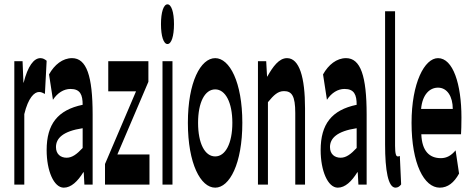

<svg xmlns="http://www.w3.org/2000/svg" viewBox="-20 -851 2168 885"><path d="M46 -569V0H92V-325C110 -400 138 -427 160 -427C171 -427 177 -423 187 -418L195 -571C186 -578 178 -583 166 -583C136 -583 108 -546 89 -470H88L84 -569Z M274 14C308 14 338 -15 364 -57H366L369 0H407V-323C407 -501 379 -583 312 -583C269 -583 231 -553 206 -508L224 -391C245 -423 274 -441 305 -441C350 -441 361 -414 361 -368C246 -344 195 -279 195 -159C195 -64 228 14 274 14ZM238 -173C238 -213 269 -246 361 -260V-169C335 -141 313 -124 287 -124C260 -124 238 -140 238 -173Z M464 -95V0H669V-139H521L664 -474V-569H479V-430H607Z M729 -569V0H775V-569ZM722 -740C722 -684 734 -648 752 -648C770 -648 782 -684 782 -740C782 -795 770 -831 752 -831C734 -831 722 -795 722 -740Z M972 14C1038 14 1097 -96 1097 -285C1097 -473 1038 -583 972 -583C905 -583 846 -473 846 -285C846 -96 905 14 972 14ZM893 -285C893 -379 924 -439 972 -439C1019 -439 1051 -379 1051 -285C1051 -190 1019 -130 972 -130C924 -130 893 -190 893 -285Z M1169 -569V0H1215V-380C1242 -413 1261 -431 1289 -431C1325 -431 1341 -409 1341 -330V0H1386V-352C1386 -494 1360 -583 1303 -583C1266 -583 1238 -544 1212 -498H1211L1207 -569Z M1537 14C1571 14 1601 -15 1627 -57H1629L1632 0H1670V-323C1670 -501 1642 -583 1575 -583C1532 -583 1494 -553 1469 -508L1487 -391C1508 -423 1537 -441 1568 -441C1613 -441 1624 -414 1624 -368C1509 -344 1458 -279 1458 -159C1458 -64 1491 14 1537 14ZM1501 -173C1501 -213 1532 -246 1624 -260V-169C1598 -141 1576 -124 1550 -124C1523 -124 1501 -140 1501 -173Z M1803 14C1815 14 1823 7 1829 -1L1823 -132C1818 -130 1816 -130 1813 -130C1806 -130 1801 -141 1801 -179V-799H1755V-185C1755 -66 1769 14 1803 14Z M2007 14C2044 14 2073 -9 2096 -51L2080 -158C2060 -134 2039 -122 2012 -122C1960 -122 1925 -154 1922 -232H2105C2106 -246 2107 -277 2107 -309C2107 -464 2068 -583 1999 -583C1937 -583 1877 -469 1877 -285C1877 -96 1935 14 2007 14ZM1921 -349C1927 -416 1961 -447 1999 -447C2042 -447 2067 -405 2067 -349Z"/></svg>

Font: 寒蝉无机体 CompactMedium
Style: Regular
Weight: 500
Width: 3
Designer: ChillTanhei {Warren2060}; 
Source Han Sans {Ryoko NISHIZUKA 西塚涼子 (kana, bopomofo & ideographs); Paul D. Hunt (Latin, Gre
Foundry: ChillType&Adobe
Version: Version 1.000;Glyphs 3.1.1 (3135)